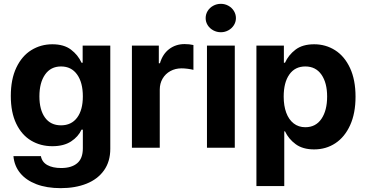

<svg xmlns="http://www.w3.org/2000/svg" viewBox="-20 -767 1903 997"><path d="M49.8 43.9H192.4Q198.2 74.7 225.8 90.1Q253.4 105.5 297.9 105.5Q351.1 105.5 380.6 80.8Q410.2 56.2 410.2 2.9V-93.8H403.3Q386.7 -57.1 348.9 -32.5Q311 -7.8 252 -7.8Q190.4 -7.8 141.6 -36.9Q92.8 -65.9 64.5 -124.5Q36.1 -183.1 36.1 -268.6Q36.1 -355.5 64.9 -416Q93.8 -476.6 142.8 -506.8Q191.9 -537.1 252 -537.1Q312 -537.1 348.6 -509.3Q385.3 -481.4 403.3 -441.4H409.2V-530.3H552.7V5.9Q552.7 71.8 520 117.7Q487.3 163.6 429.2 186.8Q371.1 210 294.9 210Q222.7 210 168.9 189.5Q115.2 168.9 84.7 131.6Q54.2 94.2 49.8 43.9ZM410.2 -266.6Q410.2 -338.4 380.4 -380.1Q350.6 -421.9 296.9 -421.9Q243.2 -421.9 213.9 -379.6Q184.6 -337.4 184.6 -266.6Q184.6 -196.8 213.6 -156.5Q242.7 -116.2 296.9 -116.2Q350.6 -116.2 380.4 -156Q410.2 -195.8 410.2 -266.6Z M665 -530.3H804.7V-438.5H810.5Q824.7 -486.8 858.9 -512.5Q893.1 -538.1 938.5 -538.1Q963.4 -538.1 984.4 -533.2V-404.3Q973.6 -407.2 955.6 -409.7Q937.5 -412.1 922.9 -412.1Q890.6 -412.1 864.7 -397.9Q838.9 -383.8 824.2 -358.6Q809.6 -333.5 809.6 -301.8V0H665Z M1054.7 -530.3H1199.2V0H1054.7ZM1047.9 -672.9Q1047.9 -692.9 1058.3 -710Q1068.8 -727.1 1087.2 -737.1Q1105.5 -747.1 1127 -747.1Q1147.9 -747.1 1166 -737.1Q1184.1 -727.1 1194.6 -710Q1205.1 -692.9 1205.1 -672.9Q1205.1 -653.3 1194.6 -636.5Q1184.1 -619.6 1166 -609.6Q1147.9 -599.6 1127 -599.6Q1105.5 -599.6 1087.2 -609.6Q1068.8 -619.6 1058.3 -636.5Q1047.9 -653.3 1047.9 -672.9Z M1311.5 -530.3H1454.1V-441.4H1460Q1478 -481.4 1514.6 -509.3Q1551.3 -537.1 1611.3 -537.1Q1671.4 -537.1 1720.2 -506.1Q1769 -475.1 1797.6 -413.8Q1826.2 -352.5 1826.2 -264.6Q1826.2 -178.7 1798.1 -116.9Q1770 -55.2 1721.4 -23.2Q1672.9 8.8 1611.3 8.8Q1552.2 8.8 1515.4 -18.3Q1478.5 -45.4 1460 -85H1456.1V199.2H1311.5ZM1565.4 -106.4Q1619.6 -106.4 1649.2 -149.9Q1678.7 -193.4 1678.7 -265.6Q1678.7 -336.9 1649.2 -379.4Q1619.6 -421.9 1565.4 -421.9Q1511.7 -421.9 1482.4 -380.1Q1453.1 -338.4 1453.1 -265.6Q1453.1 -217.8 1466.3 -181.9Q1479.5 -146 1504.9 -126.2Q1530.3 -106.4 1565.4 -106.4Z"/></svg>

Font: Pretendard Std
Style: Bold
Weight: 700
Designer: Base glyphs from Inter by Rasmus Andersson; Hangeul glyphs from Noto Sans CJK(Source Han Sans) by Jang Soo-young and Kan
Foundry: Kil Hyung-jin
Version: Version 1.309